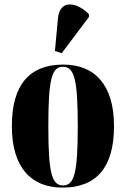

<svg xmlns="http://www.w3.org/2000/svg" viewBox="-20 -844 573 874"><path d="M261 -602 385 -767V-779C330 -836 252 -847 244 -762L230 -612ZM265 10C419 10 499 -82 499 -270C499 -458 411 -550 268 -550C114 -550 34 -458 34 -270C34 -82 121 10 265 10ZM267 0C216 0 200 -55 200 -270C200 -485 216 -540 266 -540C318 -540 334 -485 334 -270C334 -55 318 0 267 0Z"/></svg>

Font: Noto Serif Display ExtraCondensed Black
Style: Regular
Weight: 900
Width: 2
Designer: Monotype Design Team
Foundry: Monotype Imaging Inc.
Version: Version 2.009